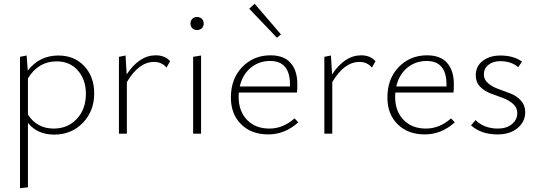

<svg xmlns="http://www.w3.org/2000/svg" viewBox="-20 -708 2847 1017"><path d="M289 -414Q374 -414 426.5 -357.5Q479 -301 479 -214Q479 -119 418.5 -57Q358 5 267 5Q178 5 128 -57V284L86 289V-407L121 -414L127 -334Q189 -414 289 -414ZM264 -27Q339 -27 387 -78.5Q435 -130 435 -211Q435 -286 392.5 -334.5Q350 -383 280 -383Q183 -383 128 -293V-101Q176 -27 264 -27Z M805 -415Q853 -415 881 -384L862 -350Q837 -380 796 -380Q715 -380 652 -273V0H610V-407L645 -414L651 -314Q718 -415 805 -415Z M1024 -549Q1008 -549 998.5 -558.5Q989 -568 989 -583Q989 -599 998.5 -608.5Q1008 -618 1024 -618Q1039 -618 1049 -608.5Q1059 -599 1059 -583Q1059 -568 1049 -558.5Q1039 -549 1024 -549ZM1003 0V-407L1045 -414V0Z M1468 -526 1447 -508 1300 -662 1329 -688ZM1540 -81 1560 -60Q1489 4 1401 4Q1312 4 1257.5 -49.5Q1203 -103 1203 -192Q1203 -291 1263 -353Q1323 -415 1413 -415Q1484 -415 1519.5 -374.5Q1555 -334 1555 -262Q1555 -231 1553 -218H1245Q1244 -211 1244 -196Q1244 -119 1288.5 -73Q1333 -27 1407 -27Q1480 -27 1540 -81ZM1411 -385Q1351 -385 1307.5 -348.5Q1264 -312 1250 -250H1516V-260Q1516 -385 1411 -385Z M1893 -415Q1941 -415 1969 -384L1950 -350Q1925 -380 1884 -380Q1803 -380 1740 -273V0H1698V-407L1733 -414L1739 -314Q1806 -415 1893 -415Z M2369 -81 2389 -60Q2318 4 2230 4Q2141 4 2086.5 -49.5Q2032 -103 2032 -192Q2032 -291 2092 -353Q2152 -415 2242 -415Q2313 -415 2348.5 -374.5Q2384 -334 2384 -262Q2384 -231 2382 -218H2074Q2073 -211 2073 -196Q2073 -119 2117.5 -73Q2162 -27 2236 -27Q2309 -27 2369 -81ZM2240 -385Q2180 -385 2136.5 -348.5Q2093 -312 2079 -250H2345V-260Q2345 -385 2240 -385Z M2616 4Q2528 4 2475 -44L2499 -72Q2544 -27 2618 -27Q2663 -27 2691.5 -50.5Q2720 -74 2720 -109Q2720 -138 2697.5 -158Q2675 -178 2642.5 -189.5Q2610 -201 2577.5 -213.5Q2545 -226 2522.5 -249.5Q2500 -273 2500 -309Q2500 -358 2537.5 -386Q2575 -414 2631 -414Q2699 -414 2745 -382L2725 -352Q2688 -384 2630 -384Q2591 -384 2567 -364.5Q2543 -345 2543 -314Q2543 -286 2565.5 -267Q2588 -248 2620 -236.5Q2652 -225 2684.5 -212.5Q2717 -200 2739.5 -175Q2762 -150 2762 -114Q2762 -63 2721.5 -29.5Q2681 4 2616 4Z"/></svg>

Font: EauTestText Light
Style: Regular
Weight: 300
Designer: Christian Thalmann (Catharsis Fonts)
Version: Version 0.001;PS 000.001;hotconv 1.0.88;makeotf.lib2.5.64775